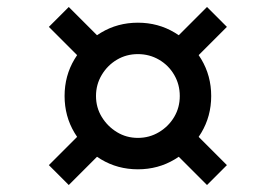

<svg xmlns="http://www.w3.org/2000/svg" viewBox="-20 -625 790 550"><path d="M375 -140Q317 -140 269.5 -168.5Q222 -197 193.5 -244.5Q165 -292 165 -350Q165 -408 193.5 -455.5Q222 -503 269.5 -531.5Q317 -560 375 -560Q433 -560 480.5 -531.5Q528 -503 556.5 -455.5Q585 -408 585 -350Q585 -292 556.5 -244.5Q528 -197 480.5 -168.5Q433 -140 375 -140ZM177 -95 120 -152 205 -237 262 -180ZM375 -230Q408 -230 435.5 -246.5Q463 -263 479 -290Q495 -317 495 -350Q495 -383 479 -410.5Q463 -438 435.5 -454Q408 -470 375 -470Q342 -470 315 -454Q288 -438 271.5 -410.5Q255 -383 255 -350Q255 -317 271.5 -290Q288 -263 315 -246.5Q342 -230 375 -230ZM205 -463 120 -548 177 -605 262 -520ZM573 -95 488 -180 545 -237 630 -152ZM545 -463 488 -520 573 -605 630 -548Z"/></svg>

Font: Martian Mono SemiExpanded
Style: Regular
Weight: 400
Width: 6
Monospace: yes
Designer: Roman Shamin
Foundry: Evil Martians
Version: Version 1.000